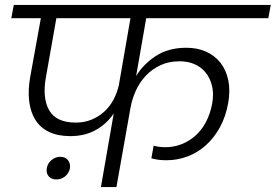

<svg xmlns="http://www.w3.org/2000/svg" viewBox="-20 -760 1120 780"><path d="M288 -262Q323 -262 352 -274Q381 -286 403.5 -306.5Q426 -327 441 -355Q456 -383 463 -415L510 -686H209L167 -449Q151 -363 179.5 -312.5Q208 -262 288 -262ZM36 -740H1080L1070 -686H574L533 -451Q562 -499 613 -532.5Q664 -566 737 -566Q782 -566 817.5 -550Q853 -534 876 -504.5Q899 -475 907.5 -433.5Q916 -392 907 -341Q897 -286 873.5 -243Q850 -200 816.5 -170Q783 -140 742 -124.5Q701 -109 656 -109Q621 -109 595 -117L604 -168Q615 -165 627.5 -163.5Q640 -162 652 -162Q686 -162 717 -174Q748 -186 773.5 -208.5Q799 -231 816.5 -264Q834 -297 842 -339Q849 -379 841.5 -410.5Q834 -442 816 -464.5Q798 -487 771 -499Q744 -511 710 -511Q665 -511 630.5 -494.5Q596 -478 571.5 -451.5Q547 -425 532 -392Q517 -359 511 -326V-327L453 0H390L442 -299Q413 -256 368.5 -231.5Q324 -207 266 -207Q215 -207 179.5 -224Q144 -241 124 -272.5Q104 -304 98.5 -349Q93 -394 103 -449L146 -686H26ZM209 -31Q189 -31 178 -43.5Q167 -56 170 -76Q173 -96 189 -109.5Q205 -123 225 -123Q245 -123 256 -109.5Q267 -96 264 -76Q260 -56 244.5 -43.5Q229 -31 209 -31Z"/></svg>

Font: SVN-Poppins Light
Style: Italic
Weight: 300
Italic angle: -10°
Designer: Ninad Kale (Devanagari), Jonny Pinhorn (Latin)
Foundry: Indian Type Foundry
Version: Version 3.002 2017; ttfautohint (v1.8.3)